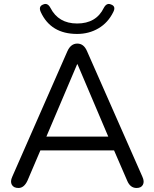

<svg xmlns="http://www.w3.org/2000/svg" viewBox="-20 -929 769 956"><path d="M364 -760Q233 -760 183 -869Q170 -898 196 -907Q217 -916 231 -890Q271 -812 364 -812Q459 -812 497 -890Q511 -916 532 -907Q559 -898 544 -869Q518 -816 470.5 -788Q423 -760 364 -760ZM72 7Q48 7 39 -9Q30 -25 41 -49L316 -675Q333 -712 365 -712Q397 -712 413 -675L689 -49Q700 -25 691.5 -9Q683 7 660 7Q628 7 613 -30L548 -180H181L117 -30Q100 7 72 7ZM366 -609H364L211 -249H519Z"/></svg>

Font: Nunito
Style: Regular
Weight: 400
Designer: Vernon Adams
Foundry: Vernon Adams
Version: Version 3.602